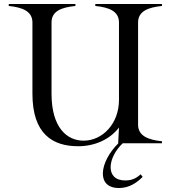

<svg xmlns="http://www.w3.org/2000/svg" viewBox="-20 -720 865 965"><path d="M794 -690V-700H459V-690C528 -683 578 -664 578 -607V-218C578 -98 495 -13 400 -13C317 -13 239 -78 239 -249V-607C239 -665 290 -683 359 -690V-700H24V-690C92 -683 143 -664 143 -607V-249C143 -46 245 15 373 15C456 15 532 -19 578 -79L574 0H575C479 95 462 225 578 225C630 225 668 198 697 169L687 156C672 169 651 187 610 187C506 187 521 71 597 0H794V-10C725 -17 674 -37 674 -93V-607C674 -664 725 -683 794 -690Z"/></svg>

Font: Sprat
Style: Regular
Weight: 400
Designer: Ethan Nakache
Foundry: Collletttivo
Version: Version 2.000;Glyphs 3.2 (3217)